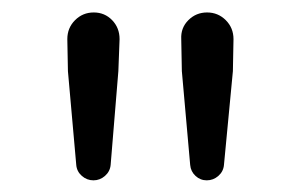

<svg xmlns="http://www.w3.org/2000/svg" viewBox="-20 -790 496 316"><path d="M105.5 -518.6 91.8 -672.9 90.8 -725.6Q90.8 -744.1 103.5 -756.8Q116.2 -769.5 134.3 -769.5Q152.3 -769.5 164.6 -756.8Q176.8 -744.1 176.8 -725.6L174.8 -672.9L162.1 -518.6Q161.1 -507.8 152.8 -500.5Q144.5 -493.2 133.8 -493.2Q123 -493.2 114.7 -500.5Q106.4 -507.8 105.5 -518.6ZM293 -518.6 279.3 -672.9 278.3 -725.6Q277.3 -744.1 290 -756.8Q302.7 -769.5 320.8 -769.5Q338.9 -769.5 351.6 -756.8Q364.3 -744.1 364.3 -725.6L363.3 -672.9L348.6 -518.6Q347.7 -507.8 339.4 -500.5Q331.1 -493.2 320.3 -493.2Q309.6 -493.2 301.8 -500.5Q293.9 -507.8 293 -518.6Z"/></svg>

Font: Gen Jyuu Gothic P Normal
Style: Regular
Weight: 300
Designer: [Source Han Sans]
Ryoko NISHIZUKA  (kana & ideographs); Paul D. Hunt (Latin, Greek & Cyrillic); Wenlong ZHANG  (bopomofo
Version: Version 1.002.20150607